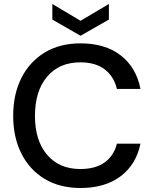

<svg xmlns="http://www.w3.org/2000/svg" viewBox="-20 -929 769 961"><path d="M383 12Q279 12 203.5 -33.5Q128 -79 87 -160.5Q46 -242 46 -349Q46 -457 87 -538.5Q128 -620 203.5 -666Q279 -712 383 -712Q506 -712 584 -652Q662 -592 683 -484H565Q551 -545 505 -581Q459 -617 382 -617Q277 -617 216 -545.5Q155 -474 155 -349Q155 -225 216 -154Q277 -83 382 -83Q459 -83 505 -117Q551 -151 565 -210H683Q662 -106 584 -47Q506 12 383 12ZM383 -750 242 -831V-909L383 -825L525 -909V-831Z"/></svg>

Font: Firefly Display Medium
Style: Regular
Weight: 500
Designer: Colophon Foundry, Jonny Pinhorn
Foundry: Colophon Foundry
Version: Version 1.200; ttfautohint (v1.8.3)